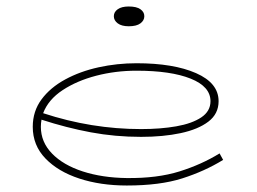

<svg xmlns="http://www.w3.org/2000/svg" viewBox="-20 -561 793 592"><path d="M425 -511Q425 -498 413 -489Q401 -480 377 -480Q355 -480 343 -489Q331 -498 331 -511Q331 -524 343 -532.5Q355 -541 377 -541Q401 -541 413 -532.5Q425 -524 425 -511ZM668 -68Q611 -33 542 -11Q473 11 371 11Q290 11 224.5 -10.5Q159 -32 120 -72.5Q81 -113 81 -170Q81 -218 108 -254.5Q135 -291 181 -316Q227 -341 284 -353.5Q341 -366 401 -366Q515 -366 584.5 -335.5Q654 -305 654 -249Q654 -210 622.5 -186Q591 -162 537 -150.5Q483 -139 415 -139Q335 -139 260 -153Q185 -167 108 -192Q106 -181 106 -170Q106 -123 140.5 -87.5Q175 -52 235 -32.5Q295 -13 371 -12Q465 -11 533.5 -32.5Q602 -54 657 -88ZM401 -343Q336 -343 276.5 -327.5Q217 -312 173 -283Q129 -254 113 -212Q262 -163 415 -163Q475 -163 523.5 -171.5Q572 -180 600.5 -199Q629 -218 629 -249Q629 -294 568 -318.5Q507 -343 401 -343Z"/></svg>

Font: BhuTuka Expanded One
Style: Regular
Weight: 400
Designer: Erin McLaughlin
Version: Version 1.000; ttfautohint (v1.8.3)